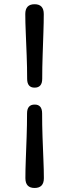

<svg xmlns="http://www.w3.org/2000/svg" viewBox="-20 -770 344 930"><path d="M184.5 -388.5Q184.5 -345.5 147.5 -345.5Q111.5 -345.5 111.5 -388.5Q111.5 -444 109.2 -501.5Q107 -559 104.8 -611Q102.5 -663 102.5 -702Q102.5 -749.5 147.5 -749.5Q192 -749.5 192 -702Q192 -663 190.2 -611Q188.5 -559 186.5 -501.5Q184.5 -444 184.5 -388.5ZM111 -220.5Q111 -263.5 148 -263.5Q184 -263.5 184 -220.5Q184 -164.5 186 -107.2Q188 -50 190.2 2Q192.5 54 192.5 93Q192.5 140.5 147.5 140.5Q103 140.5 103 93Q103 54 105 2Q107 -50 109 -107.5Q111 -165 111 -220.5Z"/></svg>

Font: Fraunces 72pt SuperSoft SemiBold
Style: Regular
Weight: 600
Version: Version 1.000;[b76b70a41]